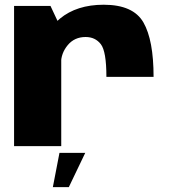

<svg xmlns="http://www.w3.org/2000/svg" viewBox="-20 -618 724 812"><path d="M430 -293H629.5Q629.5 -448.5 586.5 -523.2Q543.5 -598 418.5 -598Q304.5 -598 233.2 -539Q162 -480 162 -392.5L238 -349.5Q238 -393 266.5 -427.2Q295 -461.5 342 -461.5Q383 -461.5 406.5 -431Q430 -400.5 430 -293ZM39.5 0H239V-496L193.5 -593H39.5ZM203.5 173.5H271L340.5 28.5H231.5Z"/></svg>

Font: Anybody UltraCondensed Thin ExtraBold
Style: Regular
Weight: 800
Version: Version 1.111